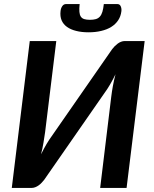

<svg xmlns="http://www.w3.org/2000/svg" viewBox="-20 -925 756 945"><path d="M38 0ZM532 -683 235 -255.5C226.3 -243.8 217.5 -230.3 208.5 -215C199.5 -199.7 190.7 -183.2 182 -165.5C187 -185.5 191 -204.6 194 -222.8C197 -240.9 199.7 -258.2 202 -274.5L257 -723H126.5L38 0H135C141.3 0 147.5 -1.2 153.5 -3.5C159.5 -5.8 165.2 -8.9 170.5 -12.8C175.8 -16.6 180.8 -20.9 185.2 -25.8C189.8 -30.6 193.8 -35.3 197.5 -40L494.5 -467.5C503.2 -479.2 512.2 -492.9 521.5 -508.8C530.8 -524.6 539.8 -541.5 548.5 -559.5C543.2 -538.8 538.8 -519.3 535.5 -501C532.2 -482.7 529.5 -465.2 527.5 -448.5L473 0H603L692 -723H594C588 -723 582 -721.8 576 -719.5C570 -717.2 564.4 -714.1 559.2 -710.2C554.1 -706.4 549.2 -702.2 544.5 -697.5C539.8 -692.8 535.7 -688 532 -683ZM422.5 -827.5C411.2 -827.5 401.8 -828.7 394.5 -831C387.2 -833.3 381.6 -837.4 377.8 -843.2C373.9 -849.1 371.6 -857 370.8 -867C369.9 -877 370.3 -889.7 372 -905H305C297 -905 290.7 -901.3 286 -894C281.3 -886.7 278.7 -878.7 278 -870C276 -853 277.8 -838 283.2 -825C288.8 -812 297.6 -801.2 309.8 -792.5C321.9 -783.8 337 -777.2 355 -772.8C373 -768.2 393.3 -766 416 -766C438.3 -766 459 -768.2 478 -772.8C497 -777.2 513.5 -783.8 527.5 -792.5C541.5 -801.2 552.8 -812 561.5 -825C570.2 -838 575.5 -853 577.5 -870C578.5 -878.7 577.4 -886.7 574.2 -894C571.1 -901.3 565.5 -905 557.5 -905H491C489.3 -889.7 487 -877 484 -867C481 -857 476.8 -849.1 471.5 -843.2C466.2 -837.4 459.6 -833.3 451.8 -831C443.9 -828.7 434.2 -827.5 422.5 -827.5Z"/></svg>

Font: Lato
Style: Bold Italic
Weight: 700
Italic angle: -7°
Designer: Lukasz Dziedzic
Foundry: tyPoland Lukasz Dziedzic
Version: Version 2.007; 2014-02-27